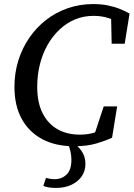

<svg xmlns="http://www.w3.org/2000/svg" viewBox="-20 -703 657 944"><path d="M193 211 206 172Q215 174 225.5 176Q236 178 248 178Q284 178 307.5 155Q331 132 331 83Q331 62 326.5 42Q322 22 314 0H351V7Q376 28 388 51Q400 74 400 103Q400 137 382 163.5Q364 190 331.5 205.5Q299 221 255 221Q234 221 217.5 218Q201 215 193 211ZM344 16Q253 16 187.5 -19Q122 -54 86.5 -119Q51 -184 51 -276Q51 -344 70 -405Q89 -466 123.5 -516.5Q158 -567 206 -604.5Q254 -642 313 -662.5Q372 -683 438 -683Q477 -683 509.5 -676.5Q542 -670 569.5 -659Q597 -648 617 -636L593 -488H529L526 -630L571 -586Q548 -603 514 -614Q480 -625 440 -625Q391 -625 349 -607.5Q307 -590 272.5 -557.5Q238 -525 213.5 -481.5Q189 -438 176 -386Q163 -334 163 -276Q163 -199 189.5 -146.5Q216 -94 263 -67.5Q310 -41 373 -41Q408 -41 439 -49.5Q470 -58 499 -72L440 -29L490 -180H556L531 -26Q499 -11 453.5 2.5Q408 16 344 16Z"/></svg>

Font: Source Serif 4 Medium
Style: Italic
Weight: 500
Italic angle: -12°
Designer: Frank Grießhammer
Foundry: Adobe Systems Incorporated
Version: Version 4.004;hotconv 1.0.116;makeotfexe 2.5.65601